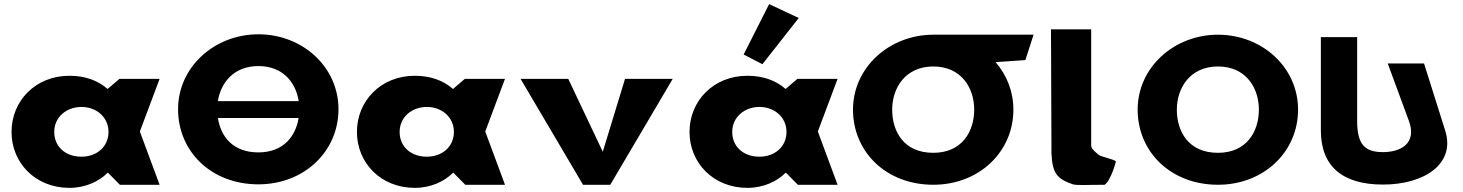

<svg xmlns="http://www.w3.org/2000/svg" viewBox="-20 -895 7087 930"><path d="M35.9 -256C35.9 -106 151.4 15 316.4 15C393.4 15 459.4 -16 501.2 -58H503.4L560.6 0H753.1L657.4 -258L753.1 -513H558.4L501.2 -464C455 -505 392.3 -528 316.4 -528C151.4 -528 35.9 -406 35.9 -256ZM242.7 -256C242.7 -327 301 -377 374.7 -377C447.3 -377 505.6 -327 505.6 -256C505.6 -186 450.6 -136 374.7 -136C295.5 -136 242.7 -186 242.7 -256Z M1426.8 -405H1035.3C1049.4 -495 1112.9 -575 1231.5 -575C1350.9 -575 1413 -495 1426.8 -405ZM1035.5 -323.4H1426.4C1412.3 -234.8 1352.6 -156.8 1231.5 -156.8C1107.1 -156.8 1049 -234.8 1035.5 -323.4ZM842.5 -365.9C842.5 -161.1 1003.3 -2.1 1231.5 -2.1C1453.1 -2.1 1619.5 -161.1 1619.5 -365.9C1619.5 -570.8 1445.6 -728.9 1231.5 -728.9C1019.2 -728.9 842.5 -570.8 842.5 -365.9Z M1708.9 -256C1708.9 -106 1824.4 15 1989.4 15C2066.4 15 2132.4 -16 2174.2 -58H2176.4L2233.6 0H2426.1L2330.4 -258L2426.1 -513H2231.4L2174.2 -464C2128 -505 2065.3 -528 1989.4 -528C1824.4 -528 1708.9 -406 1708.9 -256ZM1915.7 -256C1915.7 -327 1974 -377 2047.7 -377C2120.3 -377 2178.6 -327 2178.6 -256C2178.6 -186 2123.6 -136 2047.7 -136C1968.5 -136 1915.7 -186 1915.7 -256Z M2732.5 -513H2501.5L2804 0H2936L3238.5 -513H3007.5L2899.7 -160Z M3582 -631 3673 -584 3848.9 -807.9 3705.5 -875.1ZM3526.7 -256C3526.7 -327 3585 -377 3658.7 -377C3731.3 -377 3789.6 -327 3789.6 -256C3789.6 -186 3734.6 -136 3658.7 -136C3579.5 -136 3526.7 -186 3526.7 -256ZM3319.9 -256C3319.9 -106 3435.4 15 3600.4 15C3677.4 15 3743.4 -16 3785.2 -58H3787.4L3844.6 0H4037.1L3941.4 -258L4037.1 -513H3842.4L3785.2 -464C3739 -505 3676.3 -528 3600.4 -528C3435.4 -528 3319.9 -406 3319.9 -256Z M4301.5 -363.9C4301.5 -468.4 4364.9 -572.8 4500.1 -573V-573L4500.5 -573H4500.6C4637.1 -573 4698.8 -468.5 4698.8 -363.9C4698.8 -259.4 4640.9 -154.8 4500.6 -154.8C4356.6 -154.8 4301.5 -259.4 4301.5 -363.9ZM4500.1 -727V-726.9C4288.1 -726.6 4111.7 -568.6 4111.7 -363.9C4111.7 -159.1 4272.5 -0.1 4500.6 -0.1C4722.2 -0.1 4888.6 -159.1 4888.6 -363.9C4888.6 -452.3 4856.3 -531.9 4802.3 -594L4946.7 -604L4986.3 -727Z M5070.7 -753H5265.4V-191C5265.6 -173 5283.1 -161.8 5301.6 -145C5311.7 -135.7 5376.3 -124 5385.3 -113C5385.3 -113 5362 -21.3 5330.4 0C5237.9 0 5195 4.3 5174.1 -3C5099.8 -28.9 5077.3 -57.6 5073.4 -148L5072.9 -148V-166.5C5072.7 -176.7 5072.8 -187.5 5072.9 -199V-200Z M5490.5 -363.9C5490.5 -159.1 5651.3 -0.1 5879.5 -0.1C6101.1 -0.1 6267.5 -159.1 6267.5 -363.9C6267.5 -568.8 6093.6 -726.9 5879.5 -726.9C5667.2 -726.9 5490.5 -568.8 5490.5 -363.9ZM5680.3 -363.9C5680.3 -468.5 5743.9 -573 5879.5 -573C6016 -573 6077.7 -468.5 6077.7 -363.9C6077.7 -259.4 6019.7 -154.8 5879.5 -154.8C5735.5 -154.8 5680.3 -259.4 5680.3 -363.9Z M6877.7 -587.5H6701.9L6804.3 -309.5C6844.5 -200.5 6765 -158.2 6679 -158.2C6593 -158.2 6553.7 -192.2 6553.7 -309.5V-715H6377.9V-262.8C6377.9 -89.4 6482.6 -1 6679 -1C6875.3 -1 7031.8 -98.6 6980.1 -262.8Z"/></svg>

Font: Hussar
Style: BdWide
Weight: 700
Foundry: Cannot Into Space Fonts
Version: Version 2.00